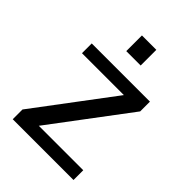

<svg xmlns="http://www.w3.org/2000/svg" viewBox="-197 -757 849 849"><g transform="rotate(45 227.0 -333.0)"><path d="M420 0H40V-61L312 -423H50V-484H414V-423L142 -61H420ZM272 -568H182V-666H272Z"/></g></svg>

Font: Play
Style: Regular
Weight: 400
Designer: Jonas Hecksher
Foundry: Jonas Hecksher, Playtypeª, e-types AS
Version: Version 1.002